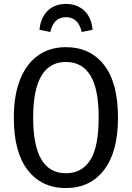

<svg xmlns="http://www.w3.org/2000/svg" viewBox="-20 -940 668 973"><path d="M578 -344Q578 -171 507.5 -79Q437 13 314 13Q191 13 120.5 -78Q50 -169 50 -343Q50 -458 82.5 -538.5Q115 -619 174.5 -660Q234 -701 314 -701Q437 -701 507.5 -610.5Q578 -520 578 -344ZM148 -343Q148 -62 314 -62Q395 -62 437.5 -129Q480 -196 480 -344Q480 -491 437.5 -558.5Q395 -626 314 -626Q148 -626 148 -343ZM449 -789 394 -778Q377 -853 314 -853Q252 -853 235 -778L180 -789Q186 -851 221.5 -885.5Q257 -920 314 -920Q371 -920 407.5 -885.5Q444 -851 449 -789Z"/></svg>

Font: Fira Sans Condensed
Style: Regular
Weight: 400
Width: 3
Designer: bBox Type GmbH & Carrois Corporate GbR & Edenspiekermann AG
Foundry: bBox Type GmbH & Carrois Corporate GbR & Edenspiekermann AG
Version: Version 4.301